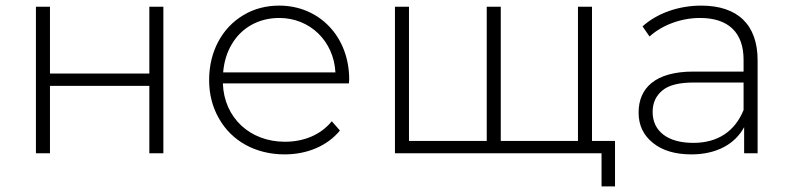

<svg xmlns="http://www.w3.org/2000/svg" viewBox="-20 -546 2814 684"><path d="M108 -522V0H158V-240H512V0H562V-522H512V-284H158V-522Z M760 -124C805 -44 890 4 994 4C1074 4 1146 -26 1191 -81L1162 -114C1123 -66 1063 -41 995 -41C871 -41 778 -126 774 -249H1223L1224 -263C1224 -416 1117 -526 975 -526C928 -526 885 -515 847 -492C771 -447 725 -362 725 -261C725 -210 737 -164 760 -124ZM806 -389C841 -448 902 -482 975 -482C1084 -482 1169 -400 1175 -288H775C778 -325 788 -359 806 -389Z M1387 0H2123V118H2171V-44H2089V-522H2039V-44H1764V-522H1714V-44H1437V-522H1387Z M2306 -37C2339 -10 2385 4 2443 4C2532 4 2598 -32 2631 -93V0H2679V-331C2679 -459 2607 -526 2478 -526C2398 -526 2321 -499 2269 -452L2294 -416C2338 -456 2405 -482 2474 -482C2575 -482 2629 -430 2629 -333V-291H2450C2314 -291 2255 -232 2255 -145C2255 -100 2272 -64 2306 -37ZM2340 -224C2363 -243 2400 -252 2451 -252H2629V-154C2598 -78 2537 -37 2450 -37C2358 -37 2305 -79 2305 -147C2305 -180 2317 -205 2340 -224Z"/></svg>

Font: Montserrat Light
Style: Regular
Weight: 300
Designer: Julieta Ulanovsky
Foundry: Julieta Ulanovsky
Version: Version 7.200